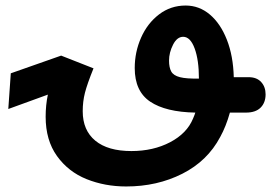

<svg xmlns="http://www.w3.org/2000/svg" viewBox="-20 -402 980 694"><path d="M940 -61Q940 -31 922 -13Q904 5 869 5H811Q797 55 776 93Q730 180 639 226Q548 272 436 272Q359 272 293 245.5Q227 219 186 162Q145 105 145 20Q145 -22 153 -60L10 -8L19 -137L201 -201L318 -155Q295 -98 287 -66.5Q279 -35 279 0Q279 69 324.5 106.5Q370 144 455 144Q534 144 595 112Q656 80 678 26Q684 12 686 5Q579 3 523 -34.5Q467 -72 467 -156Q467 -214 490 -266Q513 -318 555 -350Q597 -382 651 -382Q700 -382 738.5 -349.5Q777 -317 800 -258.5Q823 -200 825 -123H879Q908 -123 924 -105.5Q940 -88 940 -61ZM699 -118Q699 -185 683.5 -227Q668 -269 642 -269Q620 -269 605.5 -240.5Q591 -212 591 -183Q591 -158 599 -143.5Q607 -129 630.5 -123Q654 -117 699 -118Z"/></svg>

Font: Noto Sans Arabic Cond
Style: Bold
Weight: 700
Width: 3
Designer: Nadine Chahine
Foundry: Monotype Imaging Inc.
Version: Version 1.001